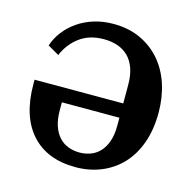

<svg xmlns="http://www.w3.org/2000/svg" viewBox="-106 -817 940 935"><g transform="rotate(15 364.5 -349.0)"><path d="M354 12Q210 12 131 -76Q52 -164 52 -327V-348H499V-441Q499 -490 486.5 -525Q474 -560 451 -582.5Q428 -605 396.5 -615.5Q365 -626 328 -626Q256 -626 207 -590Q158 -554 132 -494L75 -527Q88 -566 113.5 -599Q139 -632 175 -657Q211 -682 256 -696Q301 -710 354 -710Q431 -710 491 -682Q551 -654 592.5 -605.5Q634 -557 655.5 -491Q677 -425 677 -349Q677 -262 652.5 -194.5Q628 -127 584.5 -81.5Q541 -36 482 -12Q423 12 354 12ZM354 -62Q384 -62 410.5 -72Q437 -82 456.5 -103Q476 -124 487.5 -157Q499 -190 499 -236V-276H209V-236Q209 -190 220.5 -157Q232 -124 251.5 -103Q271 -82 297.5 -72Q324 -62 354 -62Z"/></g></svg>

Font: IBM Plex Serif
Style: Bold
Weight: 700
Designer: Mike Abbink, Paul van der Laan, Pieter van Rosmalen
Foundry: Bold Monday
Version: Version 2.008